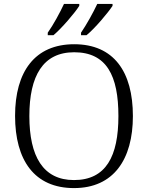

<svg xmlns="http://www.w3.org/2000/svg" viewBox="-20 -951 757 981"><path d="M394 -784V-771H422C466 -807 532 -886 555 -921V-931H477C456 -886 422 -825 394 -784ZM224 -784V-771H253C296 -807 363 -886 385 -921V-931H307C286 -886 253 -825 224 -784ZM358 10C560 10 659 -136 659 -358C659 -585 561 -725 359 -725C158 -725 57 -585 57 -359C57 -132 156 10 358 10ZM358 -31C200 -31 130 -152 130 -358C130 -564 200 -684 359 -684C525 -684 585 -564 585 -358C585 -153 522 -31 358 -31Z"/></svg>

Font: Noto Serif Tamil Light
Style: Italic
Weight: 300
Italic angle: -12°
Designer: Indian Type Foundry, Tom Grace, and the Monotype Design Team
Foundry: Monotype Imaging Inc.
Version: Version 2.003